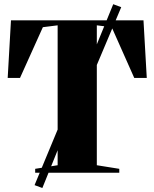

<svg xmlns="http://www.w3.org/2000/svg" viewBox="-20 -842 753 936"><path d="M261 -36.5V-718.5L189 -709.5L77.5 -462H17.5L33.5 -743H679.5L695.5 -462H634.5L524.5 -709.5L452 -718.5V-36.5L561.5 -19V0H151.5V-19ZM148.5 60.5 332.5 -382.5 361 -403 532 -821.5 571 -807 396 -392.5 365.5 -368 186.5 74.5Z"/></svg>

Font: Merriweather 144pt Black
Style: Regular
Weight: 900
Version: Version 2.100